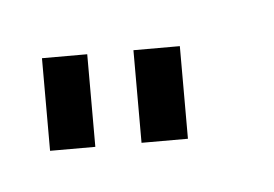

<svg xmlns="http://www.w3.org/2000/svg" viewBox="-24 -270 144 101"><g transform="rotate(-5 48.5 -219.5)"><path d="M0 -194.8V-243.7H23.9V-194.8ZM48.3 -194.8V-243.7H72.8V-194.8Z"/></g></svg>

Font: FS Mondwest Regular
Style: Regular
Weight: 400
Designer: NZWStudios2024
Foundry: https://fontstruct.com
Version: Version 1.0